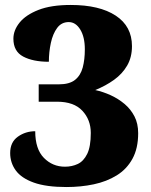

<svg xmlns="http://www.w3.org/2000/svg" viewBox="-20 -744 609 774"><path d="M248 10Q166 10 116 -8Q66 -26 43.5 -57Q21 -88 21 -127Q21 -171 52 -193Q83 -215 122 -215Q122 -143 157 -107.5Q192 -72 242 -72Q270 -72 293.5 -83Q317 -94 331.5 -123.5Q346 -153 346 -208Q346 -261 312 -297.5Q278 -334 210 -334H136V-404H217Q260 -404 282.5 -422Q305 -440 313.5 -472Q322 -504 322 -545Q322 -595 303.5 -625Q285 -655 257 -655Q228 -655 210.5 -631.5Q193 -608 185 -571Q177 -534 177 -495Q113 -495 73.5 -516Q34 -537 34 -588Q34 -622 59 -653Q84 -684 135 -704Q186 -724 265 -724Q381 -724 446.5 -681Q512 -638 512 -558Q512 -513 492.5 -479.5Q473 -446 439.5 -422Q406 -398 364 -381Q396 -374 426.5 -360Q457 -346 482 -325Q507 -304 522 -275Q537 -246 537 -207Q537 -146 514 -104Q491 -62 450.5 -37Q410 -12 358 -1Q306 10 248 10Z"/></svg>

Font: Noto Serif Gujarati Black
Style: Regular
Weight: 900
Version: Version 2.102